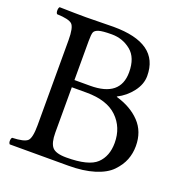

<svg xmlns="http://www.w3.org/2000/svg" viewBox="-119 -749 801 851"><g transform="rotate(20 281.0 -323.5)"><path d="M191 -550V-366H265Q407 -366 407 -481Q407 -550 368 -581.5Q329 -613 278 -613Q234 -613 216.5 -607.5Q199 -602 195 -591.5Q191 -581 191 -550ZM191 -332V-118Q191 -70 207.5 -50.5Q224 -31 274 -31Q379 -31 416.5 -66.5Q454 -102 454 -165Q454 -238 405.5 -285Q357 -332 260 -332ZM144 -645Q162 -645 209 -646Q256 -647 273 -647Q488 -647 488 -493Q488 -454 460.5 -418Q433 -382 393 -362V-360Q463 -340 505 -296Q547 -252 547 -184Q547 -149 535 -118.5Q523 -88 496 -60Q469 -32 417.5 -16Q366 0 295 0H149H62H19Q14 -5 14 -14Q14 -26 19 -31Q75 -33 90.5 -47.5Q106 -62 106 -122V-523Q106 -583 90.5 -597.5Q75 -612 19 -614Q14 -619 14 -630Q14 -642 19 -647Q97 -645 144 -645Z"/></g></svg>

Font: Pochaevsk Unicode
Style: Normal
Weight: 400
Version: Version 1.1